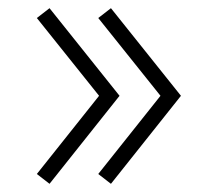

<svg xmlns="http://www.w3.org/2000/svg" viewBox="-20 -505 542 469"><path d="M101 -56 272 -271 101 -485 70 -461 222 -271 70 -80ZM251 -56 422 -271 251 -485 220 -461 372 -271 220 -80Z"/></svg>

Font: Vela Sans GX ExtLt
Style: Regular
Weight: 200
Designer: Principal design: Mikhail Sharanda - project Manrope.
Design modification: Ravid Balaliev
Foundry: Mikhail Sharanda
Version: Version 1.001